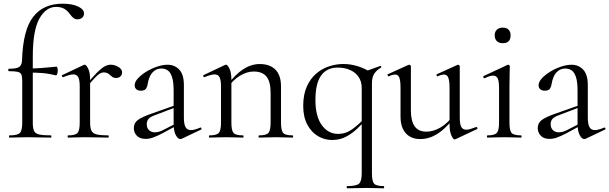

<svg xmlns="http://www.w3.org/2000/svg" viewBox="-20 -746 3303 1041"><path d="M31.8 0Q28.6 0 28.6 -6Q28.6 -12 31.8 -12Q74.6 -12 87.6 -25Q100.6 -38 100.6 -81V-306Q100.6 -330.4 95.8 -341.7Q91 -353 75.8 -356.5Q60.6 -360 27.8 -360Q24.8 -360 24.8 -366.6Q24.8 -373.2 27.8 -373.2Q70 -373.2 84.2 -383.1Q98.4 -393 99.4 -418Q104.4 -584 160 -655Q215.6 -726 319 -726Q371.8 -726 403.6 -710.6Q435.4 -695.2 435.4 -673.4Q435.4 -657.4 424.6 -649.3Q413.8 -641.2 400.4 -641.2Q387.8 -641.2 379.3 -647.5Q370.8 -653.8 360.6 -667.4Q346.4 -687.4 328.9 -698Q311.4 -708.6 284 -708.6Q229 -708.6 193.4 -644.8Q157.8 -581 157.8 -439V-81Q157.8 -52 164.2 -37Q170.6 -22 192 -17Q213.4 -12 256.4 -12Q258.8 -12 258.8 -6Q258.8 0 256.4 0Q223 0 191.9 -1Q160.8 -2 128.2 -2Q101.6 -2 76.5 -1Q51.4 0 31.8 0ZM283.2 -337.4Q244.2 -347.2 208.7 -349.9Q173.2 -352.6 133.2 -352.6V-374.6Q172 -374.6 208.6 -377.6Q245.2 -380.6 286.2 -384.6Q289.2 -384.6 291.2 -377.9Q293.2 -371.2 293.2 -361.4Q293.2 -353.8 290.1 -345.1Q287 -336.4 283.2 -337.4Z M448.4 -271 443.6 -281.6Q481 -327.4 505.2 -351.8Q529.4 -376.2 546.8 -385.7Q564.2 -395.2 580 -395.2Q601 -395.2 621.5 -383.3Q642 -371.4 642 -353.6Q642 -341.4 633.5 -332.3Q625 -323.2 609.4 -323.2Q595.6 -323.2 586.7 -331Q577.8 -338.8 568.1 -346.1Q558.4 -353.4 541.6 -353.4Q533 -353.4 522.9 -348.1Q512.8 -342.8 495.7 -325.3Q478.6 -307.8 448.4 -271ZM349.6 0Q346.6 0 346.6 -6Q346.6 -12 349.6 -12Q388.6 -12 400.4 -25.3Q412.2 -38.6 412.2 -81V-278.6Q412.2 -312 404.4 -327.3Q396.6 -342.6 377.2 -342.6Q367.4 -342.6 353.8 -338.7Q340.2 -334.8 322.8 -327.8Q318.8 -326.6 316.4 -331.8Q314 -337 317.6 -338.8L434.2 -394Q437 -395.2 439.6 -395.2Q447.4 -395.2 458 -374Q468.6 -352.8 468.6 -312.6V-81Q468.6 -52.6 475.8 -37.5Q483 -22.4 504.1 -17.2Q525.2 -12 566.4 -12Q569.6 -12 569.6 -6Q569.6 0 566.4 0Q541.8 0 509.3 -1Q476.8 -2 440.8 -2Q415.2 -2 391.2 -1Q367.2 0 349.6 0Z M966.2 6Q962.2 8 957.8 8Q944.6 8 933 -13.6Q921.4 -35.2 921.4 -76.2V-255Q921.4 -302 912.8 -328Q904.2 -354 889.6 -364.2Q875 -374.4 856.8 -374.4Q832.2 -374.4 816.2 -361.7Q800.2 -349 792 -330.1Q783.8 -311.2 781 -291.8Q779.6 -278 772.2 -266.1Q764.8 -254.2 743.6 -254.2Q728.2 -254.2 719.2 -262Q710.2 -269.8 710.2 -284Q710.2 -302 728 -321.3Q745.8 -340.6 773.3 -357.5Q800.8 -374.4 831.6 -384.7Q862.4 -395 888.6 -395Q927 -395 952 -368.5Q977 -342 977 -285V-108Q977 -73.4 985.9 -57Q994.8 -40.6 1015.4 -40.6Q1033.4 -40.6 1065.2 -54Q1070 -56 1072.1 -50.5Q1074.2 -45 1069.2 -43ZM769.8 7Q738 7 721.8 -10.3Q705.6 -27.6 705.6 -51.4Q705.6 -79.4 727.9 -95.7Q750.2 -112 800.2 -129.4L931.4 -175.8L933.8 -164.8L817.6 -120.6Q794.6 -112.2 785.1 -101Q775.6 -89.8 775.6 -72.8Q775.6 -51.8 788 -40.2Q800.4 -28.6 819.2 -28.6Q829.6 -28.6 839.9 -31.3Q850.2 -34 859.8 -38.6L945.2 -82.2L947 -70L860.2 -23Q830.4 -7.6 810 -0.3Q789.6 7 769.8 7Z M1384.6 0Q1381.6 0 1381.6 -6Q1381.6 -12 1384.6 -12Q1423.6 -12 1435.4 -25.3Q1447.2 -38.6 1447.2 -81V-243.4Q1447.2 -303 1424.9 -330.6Q1402.6 -358.2 1355 -358.2Q1318.6 -358.2 1280.7 -335.2Q1242.8 -312.2 1215.8 -271.8L1211.6 -283.8Q1256.2 -343.4 1299.4 -371.1Q1342.6 -398.8 1388.2 -398.8Q1443.4 -398.8 1473.5 -368.2Q1503.6 -337.6 1503.6 -277V-81Q1503.6 -38.6 1515.1 -25.3Q1526.6 -12 1566.4 -12Q1569.4 -12 1569.4 -6Q1569.4 0 1566.4 0Q1548.8 0 1525.2 -1Q1501.6 -2 1475.8 -2Q1450.2 -2 1426.2 -1Q1402.2 0 1384.6 0ZM1115.6 0Q1112.6 0 1112.6 -6Q1112.6 -12 1115.6 -12Q1154.6 -12 1166.4 -25.3Q1178.2 -38.6 1178.2 -81V-278.6Q1178.2 -312 1170.4 -327.3Q1162.6 -342.6 1143.2 -342.6Q1133.4 -342.6 1119.8 -338.7Q1106.2 -334.8 1088.8 -327.8Q1084.8 -326.6 1082.4 -331.8Q1080 -337 1083.6 -338.8L1200.2 -394Q1203 -395.2 1205.6 -395.2Q1213.4 -395.2 1224 -374Q1234.6 -352.8 1234.6 -312.6V-81Q1234.6 -38.6 1246.1 -25.3Q1257.6 -12 1297.4 -12Q1300.4 -12 1300.4 -6Q1300.4 0 1297.4 0Q1279.8 0 1256.2 -1Q1232.6 -2 1206.8 -2Q1181.2 -2 1157.2 -1Q1133.2 0 1115.6 0Z M1780.4 13Q1739 13 1703.4 -8.3Q1667.8 -29.6 1645.9 -71.1Q1624 -112.6 1624 -171.4Q1624 -233.8 1643.8 -277.5Q1663.6 -321.2 1695.7 -348.1Q1727.8 -375 1766.2 -387Q1804.6 -399 1841.6 -399Q1916.2 -399 1987.4 -356.2L1941.2 -268.6Q1941.2 -304.2 1924.4 -328.8Q1907.6 -353.4 1878.2 -366.5Q1848.8 -379.6 1811 -379.6Q1752 -379.6 1721.1 -336.6Q1690.2 -293.6 1690.2 -204Q1690.2 -115.6 1724.6 -67.8Q1759 -20 1813.6 -20Q1855 -20 1889.9 -45.4Q1924.8 -70.8 1954.8 -103.2L1963 -96.2Q1942.2 -72.8 1915.8 -47.5Q1889.4 -22.2 1855.9 -4.6Q1822.4 13 1780.4 13ZM1861.6 275Q1859.6 275 1859.6 269Q1859.6 263 1861.6 263Q1911.6 263 1926.4 250Q1941.2 237 1941.2 194V-352.4L2040.8 -388Q2044.8 -390 2046.8 -385.4Q2048.8 -380.8 2044.8 -378.8Q2022.2 -365.8 2009.4 -346.7Q1996.6 -327.6 1996.6 -295V194Q1996.6 237 2008.7 250Q2020.8 263 2060.6 263Q2062.8 263 2062.8 269Q2062.8 275 2060.6 275Q2042.2 275 2018.5 274Q1994.8 273 1968.2 273Q1939 273 1912.1 274Q1885.2 275 1861.6 275Z M2258.4 8Q2209 8 2180.3 -23.4Q2151.6 -54.8 2151.6 -114.6V-268Q2151.6 -307.4 2145.3 -324.6Q2139 -341.8 2122.2 -341.8Q2108 -341.8 2088.4 -332.4Q2084.4 -330.6 2081.9 -336.6Q2079.4 -342.6 2083.2 -343.6L2194 -394Q2196.2 -395 2198.2 -395Q2200.8 -395 2204.3 -392.5Q2207.8 -390 2207.8 -386.8V-148.2Q2207.8 -88.6 2228.7 -60.4Q2249.6 -32.2 2291.6 -32.2Q2330.2 -32.2 2368.8 -55.1Q2407.4 -78 2435.6 -117.4L2440.8 -106.2Q2394.8 -46.8 2350.4 -19.4Q2306 8 2258.4 8ZM2472.8 -386.8V-107.2Q2472.8 -73.2 2480.9 -58Q2489 -42.8 2508 -42.8Q2518.2 -42.8 2530.7 -46.6Q2543.2 -50.4 2561 -57Q2565.8 -59 2568 -53.5Q2570.2 -48 2566.4 -46L2449.2 9Q2447.2 10 2445 10Q2437.4 10 2427.4 -11.4Q2417.4 -32.8 2417.4 -73.2V-268Q2417.4 -307.4 2410.7 -324.6Q2404 -341.8 2387.2 -341.8Q2373 -341.8 2353.2 -332.4Q2349.4 -330.6 2347.3 -336.6Q2345.2 -342.6 2349 -343.6L2459.8 -394Q2461.8 -395 2463.2 -395Q2465.8 -395 2469.3 -392.5Q2472.8 -390 2472.8 -386.8Z M2622.4 0Q2620.2 0 2620.2 -6Q2620.2 -12 2622.4 -12Q2661.4 -12 2673.6 -25.3Q2685.8 -38.6 2685.8 -81V-268Q2685.8 -303.4 2678.9 -319.7Q2672 -336 2653.4 -336Q2644.8 -336 2633.7 -332.6Q2622.6 -329.2 2607.6 -321.8Q2603.6 -320.8 2601.1 -326.4Q2598.6 -332 2602.4 -333.8L2731.8 -394.2Q2734.6 -395.2 2735.6 -395.2Q2738.2 -395.2 2741.2 -392.6Q2744.2 -390 2744.2 -386.8Q2744.2 -378.8 2743.2 -348Q2742.2 -317.2 2742.2 -269.2V-81Q2742.2 -38.6 2753.7 -25.3Q2765.2 -12 2805 -12Q2808 -12 2808 -6Q2808 0 2805 0Q2787.4 0 2763.8 -1Q2740.2 -2 2713.6 -2Q2688 -2 2664.4 -1Q2640.8 0 2622.4 0ZM2706.4 -511.8Q2685.6 -511.8 2673.9 -523Q2662.2 -534.2 2662.2 -554.4Q2662.2 -574 2673.9 -585.1Q2685.6 -596.2 2706.4 -596.2Q2726.4 -596.2 2737.4 -585.1Q2748.4 -574 2748.4 -554.4Q2748.4 -511.8 2706.4 -511.8Z M3156.2 6Q3152.2 8 3147.8 8Q3134.6 8 3123 -13.6Q3111.4 -35.2 3111.4 -76.2V-255Q3111.4 -302 3102.8 -328Q3094.2 -354 3079.6 -364.2Q3065 -374.4 3046.8 -374.4Q3022.2 -374.4 3006.2 -361.7Q2990.2 -349 2982 -330.1Q2973.8 -311.2 2971 -291.8Q2969.6 -278 2962.2 -266.1Q2954.8 -254.2 2933.6 -254.2Q2918.2 -254.2 2909.2 -262Q2900.2 -269.8 2900.2 -284Q2900.2 -302 2918 -321.3Q2935.8 -340.6 2963.3 -357.5Q2990.8 -374.4 3021.6 -384.7Q3052.4 -395 3078.6 -395Q3117 -395 3142 -368.5Q3167 -342 3167 -285V-108Q3167 -73.4 3175.9 -57Q3184.8 -40.6 3205.4 -40.6Q3223.4 -40.6 3255.2 -54Q3260 -56 3262.1 -50.5Q3264.2 -45 3259.2 -43ZM2959.8 7Q2928 7 2911.8 -10.3Q2895.6 -27.6 2895.6 -51.4Q2895.6 -79.4 2917.9 -95.7Q2940.2 -112 2990.2 -129.4L3121.4 -175.8L3123.8 -164.8L3007.6 -120.6Q2984.6 -112.2 2975.1 -101Q2965.6 -89.8 2965.6 -72.8Q2965.6 -51.8 2978 -40.2Q2990.4 -28.6 3009.2 -28.6Q3019.6 -28.6 3029.9 -31.3Q3040.2 -34 3049.8 -38.6L3135.2 -82.2L3137 -70L3050.2 -23Q3020.4 -7.6 3000 -0.3Q2979.6 7 2959.8 7Z"/></svg>

Font: Cormorant Light
Style: Regular
Weight: 300
Designer: Christian Thalmann (Catharsis Fonts)
Foundry: Catharsis Fonts
Version: Version 4.000